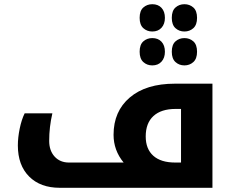

<svg xmlns="http://www.w3.org/2000/svg" viewBox="-20 -893 1115 913"><path d="M264.2 0Q171.9 0 118.4 -53.7Q64.9 -107.4 64.9 -201.2Q64.9 -238.8 73.7 -281.5Q82.5 -324.2 97.2 -354H229Q213.9 -289.1 213.9 -223.1Q213.9 -176.8 239.7 -148.4Q265.6 -120.1 308.1 -120.1H567.9Q520 -178.2 520 -252Q520 -363.8 597.2 -429.4Q674.3 -495.1 812 -495.1H990.2V0ZM840.8 -120.1V-375H814.9Q746.6 -375 709.7 -341.3Q672.9 -307.6 672.9 -244.1Q672.9 -184.6 709 -152.3Q745.1 -120.1 813 -120.1ZM704.1 -582Q679.2 -582 661.6 -597.9Q644 -613.8 644 -647Q644 -680.7 661.6 -696.3Q679.2 -711.9 704.1 -711.9Q731.9 -711.9 748 -694.6Q764.2 -677.2 764.2 -647Q764.2 -617.7 748 -599.9Q731.9 -582 704.1 -582ZM856.9 -582Q832 -582 814.5 -597.9Q796.9 -613.8 796.9 -647Q796.9 -680.7 814.5 -696.3Q832 -711.9 856.9 -711.9Q881.8 -711.9 899.4 -696.3Q917 -680.7 917 -647Q917 -613.8 899.4 -597.9Q881.8 -582 856.9 -582ZM704.1 -743.2Q679.2 -743.2 661.6 -759Q644 -774.9 644 -808.1Q644 -841.8 661.6 -857.4Q679.2 -873 704.1 -873Q731.9 -873 748 -855.7Q764.2 -838.4 764.2 -808.1Q764.2 -778.8 748 -761Q731.9 -743.2 704.1 -743.2ZM856.9 -743.2Q832 -743.2 814.5 -759Q796.9 -774.9 796.9 -808.1Q796.9 -841.8 814.5 -857.4Q832 -873 856.9 -873Q881.8 -873 899.4 -857.4Q917 -841.8 917 -808.1Q917 -774.9 899.4 -759Q881.8 -743.2 856.9 -743.2Z"/></svg>

Font: DroidArabicKufi-Bold
Style: Bold
Weight: 700
Designer: Pascal Zoghbi
Foundry: Ascender Corporation
Version: Version 1.00